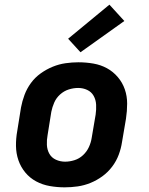

<svg xmlns="http://www.w3.org/2000/svg" viewBox="-20 -795 640 823"><path d="M257 8Q225 8 193.5 2.5Q162 -3 135 -17.5Q108 -32 88.5 -55.5Q69 -79 59 -108Q49 -137 48.5 -169Q48 -201 54 -234L70 -334Q75 -361 85 -388Q95 -415 112.5 -439Q130 -463 154.5 -480.5Q179 -498 206 -509Q233 -520 261 -524Q289 -528 316 -528Q349 -528 380.5 -522.5Q412 -517 438.5 -502.5Q465 -488 485 -464.5Q505 -441 515 -412Q525 -383 525 -351Q525 -319 520 -286L503 -186Q499 -159 489 -132Q479 -105 461 -81Q443 -57 419 -39.5Q395 -22 368 -11Q341 0 313 4Q285 8 257 8ZM259 -102Q279 -102 299.5 -108.5Q320 -115 336 -130Q352 -145 361 -164.5Q370 -184 373 -204L390 -304Q393 -325 392 -346Q391 -367 381.5 -384Q372 -401 354 -409.5Q336 -418 315 -418Q295 -418 274.5 -411.5Q254 -405 237.5 -390Q221 -375 212.5 -355.5Q204 -336 200 -316L184 -216Q180 -195 181 -174Q182 -153 191.5 -136Q201 -119 219.5 -110.5Q238 -102 259 -102ZM325 -571 272 -629 449 -775 513 -705Z"/></svg>

Font: Iosevka SS04 XBd Ex Obl
Style: Regular
Weight: 800
Width: 7
Italic angle: -9°
Monospace: yes
Designer: Belleve Invis
Foundry: Belleve Invis
Version: Version 19.0.0; ttfautohint (v1.8.4)